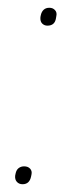

<svg xmlns="http://www.w3.org/2000/svg" viewBox="-20 -468 174 494"><path d="M38 6Q29 6 23.5 0Q18 -6 19 -16L20 -21Q22 -31 28 -35.5Q34 -40 42 -40Q52 -40 57.5 -34Q63 -28 61 -19L60 -14Q56 6 38 6ZM102 -402Q94 -402 88.5 -407.5Q83 -413 84 -424L85 -429Q87 -438 92.5 -443Q98 -448 107 -448Q116 -448 121.5 -442Q127 -436 125 -427L124 -421Q121 -402 102 -402Z"/></svg>

Font: Sofia Sans Extra Condensed Thin
Style: Italic
Weight: 250
Italic angle: -9°
Version: Version 4.100